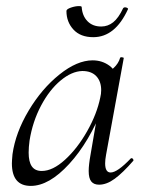

<svg xmlns="http://www.w3.org/2000/svg" viewBox="-20 -597 474 630"><path d="M19 -61Q19 -69 21 -91Q31 -162 74 -234Q117 -306 175 -352.5Q233 -399 284 -399Q315 -399 339 -381.5Q363 -364 366 -330L323 -357Q337 -359 353 -374Q369 -389 374 -407Q375 -410 381 -409Q387 -408 386 -406L328 -89Q325 -73 325 -61Q325 -31 343 -31Q365 -31 409 -77Q410 -78 412 -78Q415 -78 417 -74.5Q419 -71 417 -69Q383 -30 356.5 -10.5Q330 9 305 9Q288 9 279.5 -1.5Q271 -12 271 -36Q271 -56 277 -89L301 -229L318 -246Q273 -131 207 -59Q141 13 81 13Q19 13 19 -61ZM309 -277Q312 -289 312 -301Q312 -330 296 -347Q280 -364 250 -364Q215 -363 178.5 -332.5Q142 -302 114.5 -250Q87 -198 77 -136Q74 -114 74 -96Q74 -66 84.5 -51Q95 -36 117 -36Q153 -36 193.5 -73Q234 -110 266 -166.5Q298 -223 309 -277ZM198 -561Q198 -567 212.5 -572Q227 -577 239 -577Q248 -577 248 -574Q250 -545 267 -527.5Q284 -510 312 -510Q334 -510 351.5 -524Q369 -538 384 -570Q386 -573 390 -573Q394 -573 397.5 -571Q401 -569 400 -567Q358 -475 286 -475Q244 -475 221 -500Q198 -525 198 -561Z"/></svg>

Font: Cormorant Garamond
Style: Italic
Weight: 400
Italic angle: -10°
Designer: Christian Thalmann (Catharsis Fonts)
Foundry: Catharsis Fonts
Version: Version 4.000